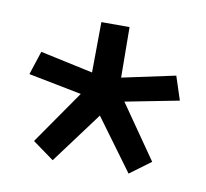

<svg xmlns="http://www.w3.org/2000/svg" viewBox="-48 -823 446 416"><g transform="rotate(10 175.5 -615.5)"><path d="M206 -772H144L143 -661L27 -686L10 -634L127 -611L45 -493L92 -459L176 -572L259 -459L305 -493L223 -611L341 -634L324 -686L207 -661Z"/></g></svg>

Font: Catamaran
Style: Regular
Weight: 400
Designer: Pria Ravichandran
Version: Version 2.000